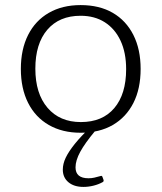

<svg xmlns="http://www.w3.org/2000/svg" viewBox="-20 -515 636 755"><path d="M297 7Q225 7 172 -23.5Q119 -54 90.5 -110.5Q62 -167 62 -244Q62 -321 90.5 -377.5Q119 -434 172 -464.5Q225 -495 297 -495Q371 -495 423.5 -464.5Q476 -434 504.5 -377.5Q533 -321 533 -244Q533 -166 504.5 -110Q476 -54 423.5 -23.5Q371 7 297 7ZM298 -35Q383 -35 429.5 -90Q476 -145 476 -243Q476 -308 454 -355Q432 -402 392 -427.5Q352 -453 297 -453Q213 -453 166 -398Q119 -343 119 -245Q119 -147 167 -91Q215 -35 298 -35ZM308 220Q271 220 249 201.5Q227 183 227 152Q227 129 238.5 105Q250 81 274 51Q298 21 337 -16L354 0Q314 48 295.5 82Q277 116 277 143Q277 186 328 186Q340 186 351 183.5Q362 181 376 177Q381 175 383 181L387 192Q389 198 384 201Q368 210 348 215Q328 220 308 220Z"/></svg>

Font: Hahmlet ExtraLight
Style: Regular
Weight: 250
Designer: Minjoo Ham & Mark Frömberg
Foundry: hypertype
Version: Version 1.002